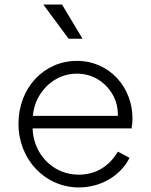

<svg xmlns="http://www.w3.org/2000/svg" viewBox="-20 -810 661 842"><path d="M342 -640 252 -790H170L281 -640ZM326 12C427 12 512 -44 548 -118L497 -145C461 -84 403 -44 326 -44C250 -44 184 -84 148 -151C133 -180 124 -212 123 -247H557C560 -263 561 -278 561 -291C561 -425 462 -543 317 -543C173 -543 61 -425 61 -267C61 -110 178 12 326 12ZM124 -302C127 -331 134 -357 147 -381C182 -446 245 -487 317 -487C389 -487 448 -447 479 -386C491 -362 497 -335 497 -307C497 -305 497 -304 497 -302Z"/></svg>

Font: Plus Jakarta Sans Light
Style: Regular
Weight: 300
Designer: Gumpita Rahayu
Foundry: Tokotype
Version: Version 2.071;gftools[0.9.30]